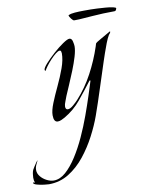

<svg xmlns="http://www.w3.org/2000/svg" viewBox="-234 -535 684 879"><g transform="rotate(-10 108.0 -95.5)"><path d="M-78 282Q-83 282 -100.5 280Q-118 278 -133.5 273.5Q-149 269 -149 263Q-149 263 -149 262Q-149 261 -148 261Q-147 261 -147 261.5Q-147 262 -147 262L-140 263Q-144 254 -144 240Q-144 233 -142.5 222.5Q-141 212 -138 205Q-137 203 -131 193Q-125 183 -118.5 174Q-112 165 -111 165V166Q-111 167 -118 180.5Q-125 194 -125 208Q-125 224 -113.5 238Q-102 252 -85 260.5Q-68 269 -53 269Q-24 269 3 245Q30 221 55 182Q80 143 101.5 96Q123 49 140 2Q157 -45 170 -85Q183 -125 190 -148Q190 -149 190.5 -149.5Q191 -150 191 -151Q191 -154 189 -154Q188 -154 186 -152Q155 -111 122.5 -71.5Q90 -32 45 -6Q38 -2 29 2Q20 6 12 6Q-7 6 -7 -26Q-7 -48 6.5 -81.5Q20 -115 38.5 -154Q57 -193 70.5 -230.5Q84 -268 84 -298Q84 -302 82.5 -307Q81 -312 76 -312Q69 -312 57 -302.5Q45 -293 32 -279Q19 -265 9.5 -252Q0 -239 -3 -232Q-7 -234 -7 -237Q-7 -246 10.5 -265.5Q28 -285 52 -306.5Q76 -328 98 -343Q120 -358 129 -358Q140 -358 143.5 -343Q147 -328 147 -320Q147 -301 138.5 -272.5Q130 -244 117 -211.5Q104 -179 91.5 -150.5Q79 -122 71 -103Q69 -96 62.5 -80.5Q56 -65 56 -56Q56 -41 67 -41Q78 -41 93.5 -54.5Q109 -68 116 -76Q159 -123 190.5 -182Q222 -241 242 -302Q245 -310 245.5 -313.5Q246 -317 254 -322Q257 -324 272.5 -333Q288 -342 303 -350.5Q318 -359 318 -359Q319 -359 319 -357Q319 -354 316 -350Q313 -346 311 -344Q303 -331 294.5 -309Q286 -287 278.5 -265Q271 -243 266 -228Q246 -168 227 -108Q208 -48 187 11Q172 53 147.5 100Q123 147 90 188.5Q57 230 15 256Q-27 282 -78 282ZM166 -437Q161 -437 153 -447.5Q145 -458 144 -464L146 -465Q155 -470 175 -471.5Q195 -473 216.5 -473Q238 -473 249 -473Q260 -473 279 -472Q298 -471 317.5 -469.5Q337 -468 351 -465Q365 -462 365 -458Q365 -456 362.5 -451Q360 -446 354 -446Q328 -446 302.5 -445Q277 -444 252 -442Q231 -441 210 -439Q189 -437 166 -437Z"/></g></svg>

Font: Beau Rivage
Style: Regular
Weight: 400
Designer: Robert E. Leuschke
Foundry: Robert E. Leuschke
Version: Version 1.010; ttfautohint (v1.8.3)